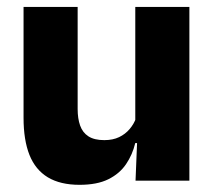

<svg xmlns="http://www.w3.org/2000/svg" viewBox="-20 -511 606 543"><path d="M199.6 -491.4V-202.7Q199.6 -175.7 206.6 -155.9Q213.6 -136.1 230.1 -125.4Q246.7 -114.7 275 -114.7Q299.1 -114.7 316.9 -123.2Q334.6 -131.7 346.7 -146.1Q358.9 -160.5 365 -177.9L388.7 -106.4H362.5Q354.7 -73.5 336.4 -46.6Q318.1 -19.7 286.3 -4Q254.5 11.7 205.1 11.7Q150.6 11.7 115.3 -9.5Q80.1 -30.8 63.3 -72.9Q46.6 -115 46.6 -178.1V-491.4ZM515.6 -491.4V0H363.3L368.3 -122.9L362.6 -137.2V-491.4Z"/></svg>

Font: Anek Latin Medium
Style: Regular
Weight: 500
Designer: Yesha Goshar
Foundry: Ek Type
Version: Version 1.003